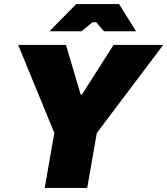

<svg xmlns="http://www.w3.org/2000/svg" viewBox="-20 -920 819 940"><path d="M199 0H407L454 -269L779 -700H536L381 -457H375L303 -700H69L246 -269ZM222 -767H379L433 -811H451L489 -767H646L563 -900H353Z"/></svg>

Font: Fixel Display 20240404 Black
Style: Italic
Weight: 900
Italic angle: -10°
Designer: AlfaBravo + MacPaw
Foundry: Kyrylo Tkachov, Marchela Mozhyna, Serhii Makarenko, Maria Weinstein, Zakhar Kryvoshyya
Version: Version 1.211;Glyphs 3.2 (3225)